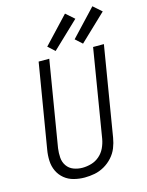

<svg xmlns="http://www.w3.org/2000/svg" viewBox="-141 -1057 882 1151"><g transform="rotate(-15 300.0 -482.0)"><path d="M239 8Q270 8 301 2Q332 -4 361 -20.5Q390 -37 412.5 -62Q435 -87 447 -117Q459 -147 464 -178L556 -735H489L399 -188Q394 -160 381.5 -133.5Q369 -107 346.5 -87.5Q324 -68 296 -60Q268 -52 241 -52Q212 -52 186 -62Q160 -72 144.5 -94.5Q129 -117 127 -145.5Q125 -174 129 -203L217 -735H151L64 -212Q58 -178 59.5 -143.5Q61 -109 75 -79.5Q89 -50 114 -29.5Q139 -9 172 -0.5Q205 8 239 8ZM436 -770 600 -926 548 -972 394 -808ZM266 -770 430 -926 378 -972 224 -808Z"/></g></svg>

Font: Iosevka Sparkle Light Oblique
Style: Regular
Weight: 300
Italic angle: -9°
Designer: Belleve Invis
Foundry: Belleve Invis
Version: Version 4.5.0; ttfautohint (v1.8.3)